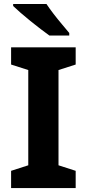

<svg xmlns="http://www.w3.org/2000/svg" viewBox="-20 -954 441 974"><path d="M36.3 0V-87.4L123.4 -115.5V-598.7L36.3 -626.6V-714H363.9V-626.6L276.8 -598.7V-115.5L363.9 -87.4V0ZM215.8 -933.6Q230.4 -911.6 251.2 -884.4Q272 -857.2 293.8 -831.5Q315.7 -805.8 331.3 -786.8V-773.6H230.8Q212 -787 186.4 -806.5Q160.8 -826 134.2 -847.5Q107.6 -869 84.4 -889.3Q61.2 -909.6 46.7 -923.6V-933.6Z"/></svg>

Font: Noto Sans Symbols
Style: Regular
Weight: 400
Designer: Monotype Design Team
Foundry: Monotype Imaging Inc.
Version: Version 2.002